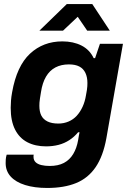

<svg xmlns="http://www.w3.org/2000/svg" viewBox="-20 -743 647 951"><path d="M214 188Q151 188 104.5 173.5Q58 159 33 131.5Q8 104 8 65Q8 58 8.5 47.5Q9 37 13 23H147Q146 27 146 29Q146 31 146 34Q146 50 156 60Q166 70 184.5 74.5Q203 79 226 79Q268 79 296.5 64Q325 49 342.5 20Q360 -9 367 -49Q369 -60 370.5 -70.5Q372 -81 374 -88H367Q348 -65 323.5 -49Q299 -33 270 -25.5Q241 -18 208 -18Q155 -18 115.5 -38.5Q76 -59 54.5 -101.5Q33 -144 33 -209Q33 -226 34.5 -245Q36 -264 40 -286Q63 -416 128.5 -477Q194 -538 289 -538Q343 -538 383.5 -517.5Q424 -497 444 -455H451L475 -526H589L507 -59Q491 30 454 84.5Q417 139 357.5 163.5Q298 188 214 188ZM269 -131Q296 -131 319.5 -141Q343 -151 360 -169.5Q377 -188 389 -214Q401 -240 406 -272Q409 -287 410.5 -297.5Q412 -308 412.5 -316Q413 -324 413 -332Q413 -361 403 -382Q393 -403 373 -413.5Q353 -424 321 -424Q283 -424 254.5 -409Q226 -394 208 -363.5Q190 -333 183 -287Q180 -269 178 -256Q176 -243 175.5 -235Q175 -227 175 -219Q175 -190 184.5 -171Q194 -152 215 -141.5Q236 -131 269 -131ZM175 -591 311 -723H437L524 -591H412L343 -692H399L292 -591Z"/></svg>

Font: Archivo SemiBold
Style: Bold Italic
Weight: 700
Italic angle: -10°
Version: Version 2.001